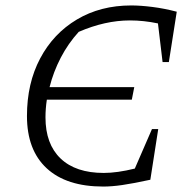

<svg xmlns="http://www.w3.org/2000/svg" viewBox="-20 -677 700 705"><path d="M359 8Q224 8 151.5 -59Q79 -126 79 -251Q79 -371 127.5 -462.5Q176 -554 262.5 -605.5Q349 -657 462 -657Q496 -657 539.5 -651.5Q583 -646 629 -634L600 -449H577L560 -591Q508 -602 457 -602Q366 -602 269 -560Q230 -517 203 -465Q176 -413 162 -357H473L464 -311H152Q147 -278 147 -246Q147 -148 202.5 -95Q258 -42 361 -42Q410 -42 475 -58L538 -203H561L532 -17Q467 -3 428.5 2.5Q390 8 359 8Z"/></svg>

Font: Piazzolla Light
Style: Italic
Weight: 300
Italic angle: -11.3°
Designer: Juan Pablo del Peral
Foundry: Huerta Tipografica
Version: Version 1.330